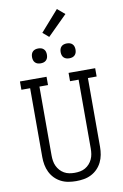

<svg xmlns="http://www.w3.org/2000/svg" viewBox="-122 -1248 844 1322"><g transform="rotate(-10 300.0 -587.0)"><path d="M300 8Q273 8 246 3.5Q219 -1 194.5 -13.5Q170 -26 151 -45.5Q132 -65 120 -89.5Q108 -114 103 -141Q98 -168 98 -195V-677H37V-735H223V-677H163V-195Q163 -176 166 -157Q169 -138 177 -121Q185 -104 197.5 -90Q210 -76 226.5 -66.5Q243 -57 262 -53.5Q281 -50 300 -50Q319 -50 338 -53.5Q357 -57 373.5 -66.5Q390 -76 402.5 -90Q415 -104 423 -121Q431 -138 434 -157Q437 -176 437 -195V-677H377V-735H563V-677H502V-195Q502 -168 497 -141Q492 -114 480 -89.5Q468 -65 449 -45.5Q430 -26 405.5 -13.5Q381 -1 354 3.5Q327 8 300 8ZM400 -833Q389 -833 379 -836Q369 -839 361.5 -846.5Q354 -854 351 -864Q348 -874 348 -885Q348 -896 351 -906Q354 -916 361.5 -923.5Q369 -931 379 -934Q389 -937 400 -937Q411 -937 421 -934Q431 -931 438.5 -923.5Q446 -916 449 -906Q452 -896 452 -885Q452 -874 449 -864Q446 -854 438.5 -846.5Q431 -839 421 -836Q411 -833 400 -833ZM200 -833Q189 -833 179 -836Q169 -839 161.5 -846.5Q154 -854 151 -864Q148 -874 148 -885Q148 -896 151 -906Q154 -916 161.5 -923.5Q169 -931 179 -934Q189 -937 200 -937Q211 -937 221 -934Q231 -931 238.5 -923.5Q246 -916 249 -906Q252 -896 252 -885Q252 -874 249 -864Q246 -854 238.5 -846.5Q231 -839 221 -836Q211 -833 200 -833ZM289 -1002 247 -1038 374 -1182 426 -1138Z"/></g></svg>

Font: Iosevka Curly Slab LtEx
Style: Regular
Weight: 300
Width: 7
Monospace: yes
Designer: Belleve Invis
Foundry: Belleve Invis
Version: Version 11.1.0; ttfautohint (v1.8.3)